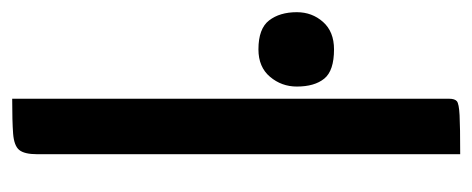

<svg xmlns="http://www.w3.org/2000/svg" viewBox="-250 -525 775 315"><g transform="rotate(-90 137.5 -367.5)"><path d="M42 0V-694Q42 -715 49 -723.5Q56 -732 76 -733.5Q96 -735 133 -735V-18Q133 -9 129 -5.5Q125 -2 106 -1Q87 0 42 0ZM214 -207Q179 -207 166 -223Q153 -239 153 -268Q153 -293 169 -312Q185 -331 214 -331Q248 -331 261.5 -313.5Q275 -296 275 -268Q275 -243 259 -225Q243 -207 214 -207Z"/></g></svg>

Font: Yanone Kaffeesatz ExtraLight Medium
Style: Regular
Weight: 500
Version: Version 2.003